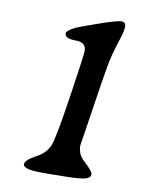

<svg xmlns="http://www.w3.org/2000/svg" viewBox="-73 -659 556 714"><g transform="rotate(10 205.5 -302.5)"><path d="M133.8 0Q63 0 63 -19.5Q63 -35.2 102.5 -56.2Q142.1 -77.1 153.8 -111.6Q165.5 -146 189 -302.2Q212.4 -458.5 212.4 -473.1Q212.4 -505.9 171.9 -505.9Q131.3 -505.9 131.3 -525.9Q131.3 -535.2 161.6 -551.3Q169.9 -555.7 240.7 -580.6Q311.5 -605.5 328.1 -605.5Q344.7 -605.5 344.7 -588.4Q344.7 -571.3 334 -539.1Q323.2 -506.8 314.7 -474.6Q306.2 -442.4 294.4 -365.2L257.3 -124Q257.3 -91.3 280.8 -69.8Q316.9 -37.1 316.9 -25.9Q316.9 -11.2 292.7 -5.9Q268.6 -0.5 191.9 -0.5L172.4 0Z"/></g></svg>

Font: Averia Serif Libre
Style: Italic
Weight: 400
Italic angle: -7.90001°
Version: Version 1.002